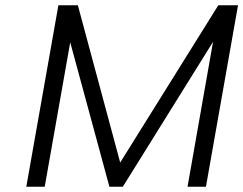

<svg xmlns="http://www.w3.org/2000/svg" viewBox="-20 -710 925 730"><path d="M885 -690 763 0H693L790 -551L447 0H396L247 -549L150 0H80L202 -690H276L437 -92L810 -690Z"/></svg>

Font: Fz Poppins Light
Style: Italic
Weight: 300
Italic angle: -10°
Designer: Ninad Kale (Devanagari), Jonny Pinhorn (Latin)
Foundry: Indian Type Foundry
Version: Vit hóa bi Vntype.Com & FontZin.Com